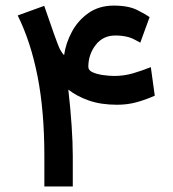

<svg xmlns="http://www.w3.org/2000/svg" viewBox="-20 -673 623 693"><path d="M139.6 -651.9 174.8 -550.8Q190.4 -506.3 197.5 -493.2Q204.6 -480 211.4 -474.1Q217.3 -517.1 239.5 -558.3Q261.7 -599.6 299.8 -626.2Q337.9 -652.8 391.1 -652.8Q444.3 -652.8 476.6 -636.2Q508.8 -619.6 520 -611.3L486.3 -519Q477.1 -523.9 467 -529.5Q457 -535.2 443.4 -539.1Q434.1 -541.5 422.6 -543.2Q411.1 -544.9 396.5 -544.9Q351.6 -544.9 325.2 -510.5Q298.8 -476.1 298.8 -431.6Q298.8 -418.9 314.9 -411.9Q331.1 -404.8 353 -401.9Q375 -398.9 392.6 -398.9Q428.2 -398.9 461.2 -408.7Q494.1 -418.5 524.4 -430.7L538.6 -327.6Q505.9 -313 472.9 -304Q439.9 -294.9 402.8 -294.9Q344.2 -294.9 300.5 -310.3Q256.8 -325.7 226.6 -349.6Q234.4 -281.7 238.5 -219.7Q242.7 -157.7 242.7 -109.9V0H140.1V-111.3Q140.1 -272 115.7 -396.7Q91.3 -521.5 43.9 -617.2Z"/></svg>

Font: Vazir Medium FD
Style: Medium-FD
Weight: 500
Designer: Saber Rastikerdar
Foundry: Saber Rastikerdar
Version: Version 30.0.0